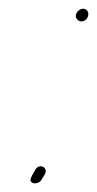

<svg xmlns="http://www.w3.org/2000/svg" viewBox="-20 -462 222 440"><path d="M50 -48C52 -39 70 -40 75 -50L83 -63C91 -80 69 -88 61 -73L53 -59C51 -55 49 -50 50 -48ZM154 -428C152 -421 159 -413 166 -413C174 -413 180 -418 182 -426C184 -434 179 -442 171 -442C163 -442 156 -436 154 -428ZM75 -50Z"/></svg>

Font: Stray Cat
Style: LtObl
Weight: 300
Version: Version 1.0